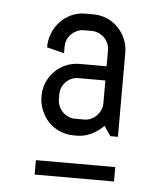

<svg xmlns="http://www.w3.org/2000/svg" viewBox="-40 -740 430 506"><g transform="rotate(5 175.0 -487.0)"><path d="M259.8 -388.2 242.2 -414.1Q229.5 -400.4 210.7 -391.1Q191.9 -381.8 171.9 -381.8H163.1Q143.6 -381.8 126.5 -389.2Q109.4 -396.5 96.9 -409.4Q84.5 -422.4 77.1 -439.9Q69.8 -457.5 69.8 -478Q69.8 -497.6 77.1 -514.4Q84.5 -531.2 96.9 -543.7Q109.4 -556.2 126.5 -563.5Q143.6 -570.8 163.1 -570.8H233.9V-612.8Q233.9 -622.6 230.2 -631.1Q226.6 -639.6 220.2 -646Q213.9 -652.3 205.3 -656.2Q196.8 -660.2 187 -660.2H166Q156.2 -660.2 147.7 -656.2Q139.2 -652.3 132.8 -646Q126.5 -639.6 122.8 -631.1Q119.1 -622.6 119.1 -612.8V-595.2L73.2 -606.9Q73.2 -627 80.3 -644.5Q87.4 -662.1 99.9 -675.3Q112.3 -688.5 129.4 -696.3Q146.5 -704.1 166 -704.1H187Q206.5 -704.1 223.4 -696.8Q240.2 -689.5 252.7 -676.8Q265.1 -664.1 272.5 -647Q279.8 -629.9 279.8 -610.8V-388.2ZM233.9 -533.2H163.1Q143.6 -533.2 129.9 -519.5Q116.2 -505.9 116.2 -485.8V-473.1Q116.2 -463.9 119.9 -455.3Q123.5 -446.8 129.9 -440.2Q136.2 -433.6 144.8 -429.7Q153.3 -425.8 163.1 -425.8H187Q196.8 -425.8 205.3 -429.7Q213.9 -433.6 220.2 -440.2Q226.6 -446.8 230.2 -455.3Q233.9 -463.9 233.9 -473.1ZM69.8 -308.1H279.8V-270H69.8Z"/></g></svg>

Font: Abel
Style: Regular
Weight: 400
Designer: Matthew Desmond
Foundry: Matthew Desmond
Version: Version 1.002